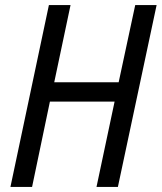

<svg xmlns="http://www.w3.org/2000/svg" viewBox="-20 -734 635 754"><path d="M21 0 172 -714H257L193 -411H446L511 -714H595L443 0H359L430 -335H176L106 0Z"/></svg>

Font: Noto Sans UI SemiCondensed
Style: Italic
Weight: 400
Width: 4
Italic angle: -12°
Designer: Monotype Design Team
Foundry: Monotype Imaging Inc.
Version: Version 1.901